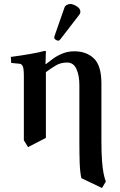

<svg xmlns="http://www.w3.org/2000/svg" viewBox="-20 -701 601 958"><path d="M330 -681Q345 -681 363 -669.5Q381 -658 381 -643Q381 -634 376 -628L282 -506Q276 -498 271 -498Q265 -498 258 -502.5Q251 -507 251 -512Q251 -513 251 -516Q251 -519 252 -521L302 -664Q305 -672 313.5 -676.5Q322 -681 330 -681ZM209 -381Q224 -393 244.5 -408Q265 -423 292 -434Q319 -445 351 -445Q412 -445 449 -409Q486 -373 486 -284V0Q486 62 489 101.5Q492 141 497 165Q502 189 508 205L489 237L386 188Q379 157 377.5 109.5Q376 62 376 0V-277Q376 -324 361.5 -356.5Q347 -389 315 -389Q284 -389 260.5 -375.5Q237 -362 209 -341V-13L120 33L99 -1V-321Q99 -359 93.5 -370.5Q88 -382 77 -383L36 -387L34 -417Q87 -424 132.5 -432Q178 -440 202 -447Q204 -447 206.5 -446.5Q209 -446 209 -444L207 -381Z"/></svg>

Font: Libertinus Serif SemiBold
Style: Regular
Weight: 600
Designer: Philipp H. Poll, Khaled Hosny
Foundry: Caleb Maclennan
Version: Version 7.051;RELEASE